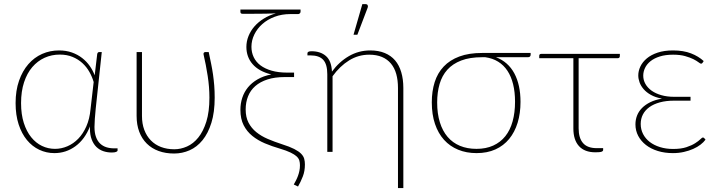

<svg xmlns="http://www.w3.org/2000/svg" viewBox="-20 -750 3547 948"><path d="M442.5 -345Q435 -371 421.2 -395.2Q407.5 -419.5 386.8 -438.5Q366 -457.5 338.2 -469Q310.5 -480.5 275 -480.5Q235 -480.5 200.2 -464.8Q165.5 -449 139.5 -418.8Q113.5 -388.5 98.8 -343.8Q84 -299 84 -241Q84 -185.5 97.5 -143.2Q111 -101 134 -72.5Q157 -44 187.2 -29.5Q217.5 -15 251.5 -15Q283 -15 312.8 -27.8Q342.5 -40.5 366.5 -65.2Q390.5 -90 406.5 -126.5Q422.5 -163 427 -211ZM560.5 -17.5V-7Q560.5 -3 553.5 0Q546.5 3 531.5 3Q510 3 490.5 -3.5Q471 -10 456.2 -24.2Q441.5 -38.5 432.8 -61.2Q424 -84 424 -116Q424 -118.5 424 -121.2Q424 -124 424.5 -126.5Q399 -62 352.5 -28Q306 6 248.5 6Q209 6 174 -10.5Q139 -27 113 -58.5Q87 -90 72 -136Q57 -182 57 -241Q57 -303 74 -351.5Q91 -400 120 -433.2Q149 -466.5 188 -483.8Q227 -501 271.5 -501Q306.5 -501 335.2 -490.8Q364 -480.5 386 -463.2Q408 -446 423.5 -423.8Q439 -401.5 447.5 -378L460 -483Q462 -493 470 -493H482.5L452.5 -212.5Q450 -187 448.2 -163.2Q446.5 -139.5 446.5 -123.5Q446.5 -94.5 453.8 -74.2Q461 -54 474 -41.5Q487 -29 504.8 -23.2Q522.5 -17.5 544 -17.5Z M1010.5 -493Q1017 -462 1022.5 -435.2Q1028 -408.5 1031.8 -382Q1035.5 -355.5 1037.8 -327.8Q1040 -300 1040 -268Q1040 -196 1023.8 -143.8Q1007.5 -91.5 980 -57.8Q952.5 -24 916.2 -8Q880 8 839.5 8Q797.5 8 763.2 -4.5Q729 -17 704.8 -41Q680.5 -65 667.5 -99.5Q654.5 -134 654.5 -177.5V-493H681V-177.5Q681 -139 692.5 -108.5Q704 -78 724.8 -56.8Q745.5 -35.5 775 -24.2Q804.5 -13 840.5 -13Q872.5 -13 903.5 -26.8Q934.5 -40.5 959 -70.8Q983.5 -101 998.8 -149.5Q1014 -198 1014 -268Q1014 -320 1005.5 -375Q997 -430 985 -481.5Q984 -487.5 987 -490.2Q990 -493 993.5 -493Z M1464 -692.5Q1464 -687 1460.2 -683.8Q1456.5 -680.5 1452 -680.5H1413.5Q1371.5 -680.5 1336.2 -667.2Q1301 -654 1275.5 -631.5Q1250 -609 1235.8 -579.8Q1221.5 -550.5 1221.5 -519Q1221.5 -491 1232.8 -467.5Q1244 -444 1266.2 -427.2Q1288.5 -410.5 1321.5 -401Q1354.5 -391.5 1398 -391.5H1432V-369.5H1386Q1337 -369.5 1300.8 -357.8Q1264.5 -346 1240.5 -325Q1216.5 -304 1204.8 -274.5Q1193 -245 1193 -209.5Q1193 -171.5 1207 -144.5Q1221 -117.5 1245.2 -97.8Q1269.5 -78 1302.2 -64Q1335 -50 1372 -38Q1410 -26 1432.5 -14.5Q1455 -3 1466.8 9Q1478.5 21 1482 34Q1485.5 47 1485.5 62Q1485.5 95 1475.2 121.2Q1465 147.5 1451.5 171L1430.5 161Q1436 151.5 1441.5 140.8Q1447 130 1451.2 118.5Q1455.5 107 1458.2 94Q1461 81 1461 66Q1461 53.5 1458 42.8Q1455 32 1444.5 22.2Q1434 12.5 1414.2 3Q1394.5 -6.5 1361 -16.5Q1323 -27.5 1288 -42.2Q1253 -57 1226 -78.8Q1199 -100.5 1183 -131.8Q1167 -163 1167 -208Q1167 -239 1176.2 -267.2Q1185.5 -295.5 1204.2 -318.5Q1223 -341.5 1251.8 -358.2Q1280.5 -375 1319.5 -382.5Q1288.5 -390 1265.2 -403Q1242 -416 1226.8 -433.8Q1211.5 -451.5 1204 -472.8Q1196.5 -494 1196.5 -518Q1196.5 -546 1207 -572Q1217.5 -598 1236.5 -619.8Q1255.5 -641.5 1282.5 -658.2Q1309.5 -675 1342.5 -684Q1318.5 -683 1292.5 -682.5Q1266.5 -682 1231.5 -682H1177Q1167 -682 1167 -691.5V-703H1464Z M1498 -487.5Q1498 -491.5 1502.5 -494.2Q1507 -497 1518 -497Q1562.5 -497 1589.5 -473.2Q1616.5 -449.5 1619 -396.5Q1654 -444.5 1702.5 -472.8Q1751 -501 1808 -501Q1849 -501 1879.8 -488.2Q1910.5 -475.5 1930.8 -451.8Q1951 -428 1961.2 -393.5Q1971.5 -359 1971.5 -315.5V178.5H1945V-315.5Q1945 -354 1936.5 -384.5Q1928 -415 1910.2 -436.2Q1892.5 -457.5 1865.8 -468.8Q1839 -480 1803 -480Q1749.5 -480 1703.8 -451.8Q1658 -423.5 1622 -373.5V0H1596V-383.5Q1596 -432.5 1576 -454.5Q1556 -476.5 1513 -476.5H1498ZM1725.5 -578.5 1769 -729.5H1786.5Q1792.5 -729.5 1795.2 -724.5Q1798 -719.5 1795.5 -712.5L1744.5 -578.5Z M2360.5 -467.5Q2299.5 -467.5 2257.2 -451.2Q2215 -435 2188.8 -405.8Q2162.5 -376.5 2150.5 -335.2Q2138.5 -294 2138.5 -244Q2138.5 -189 2151.8 -146.2Q2165 -103.5 2190 -74.2Q2215 -45 2251 -30Q2287 -15 2332.5 -15Q2379.5 -15 2415.2 -31.2Q2451 -47.5 2475 -77.5Q2499 -107.5 2511 -150.8Q2523 -194 2523 -248Q2523 -295.5 2513.5 -334Q2504 -372.5 2485.5 -400.5Q2467 -428.5 2439.5 -445.5Q2412 -462.5 2376 -467.5ZM2600 -488.5V-479Q2600 -475 2597 -471.2Q2594 -467.5 2587 -467.5H2429Q2489 -444.5 2519.5 -387.8Q2550 -331 2550 -247Q2550 -190.5 2535.8 -144Q2521.5 -97.5 2494 -64Q2466.5 -30.5 2426 -12.2Q2385.5 6 2333 6Q2283 6 2242.2 -10.8Q2201.5 -27.5 2172.5 -59.5Q2143.5 -91.5 2127.8 -138Q2112 -184.5 2112 -244.5Q2112 -299.5 2126.2 -344.5Q2140.5 -389.5 2170.8 -421.5Q2201 -453.5 2248 -471Q2295 -488.5 2360 -488.5Z M3040.5 -473.5Q3040.5 -462.5 3029 -462.5H2837V-116.5Q2837 -68.5 2858.8 -43.5Q2880.5 -18.5 2926.5 -18.5H2958V-9.5Q2958 -4 2950.5 -1Q2943 2 2920 2Q2866.5 2 2838.8 -28.5Q2811 -59 2811 -115.5V-462.5H2642.5V-474.5Q2642.5 -484 2653 -484H3040.5Z M3463.5 -60.5Q3454.5 -48 3439 -36Q3423.5 -24 3402.8 -14.8Q3382 -5.5 3356.8 0.2Q3331.5 6 3302.5 6Q3262 6 3228 -4.5Q3194 -15 3169.5 -34Q3145 -53 3131.2 -79Q3117.5 -105 3117.5 -136Q3117.5 -159 3125.5 -179.5Q3133.5 -200 3150 -216.8Q3166.5 -233.5 3191 -245.5Q3215.5 -257.5 3248.5 -263Q3216 -269 3193.8 -281.5Q3171.5 -294 3157.8 -310Q3144 -326 3137.8 -343.5Q3131.5 -361 3131.5 -377.5Q3131.5 -400 3142 -422Q3152.5 -444 3173.8 -461.8Q3195 -479.5 3227.2 -490.2Q3259.5 -501 3303 -501Q3354.5 -501 3391.8 -486.5Q3429 -472 3454.5 -448.5L3448.5 -439.5Q3445.5 -435.5 3441.5 -435.5Q3438 -435.5 3429 -442.5Q3420 -449.5 3403.8 -457.8Q3387.5 -466 3362.8 -473Q3338 -480 3303.5 -480Q3265.5 -480 3237.8 -471.2Q3210 -462.5 3191.8 -447.8Q3173.5 -433 3164.8 -414.5Q3156 -396 3156 -376.5Q3156 -354.5 3166.8 -335.5Q3177.5 -316.5 3197.5 -302.2Q3217.5 -288 3245.8 -280Q3274 -272 3308.5 -272H3389.5V-253H3308.5Q3268.5 -253 3237.8 -244.5Q3207 -236 3186 -220.8Q3165 -205.5 3154.2 -184.5Q3143.5 -163.5 3143.5 -138Q3143.5 -111 3155.2 -88.2Q3167 -65.5 3188 -49.2Q3209 -33 3238.5 -23.8Q3268 -14.5 3303.5 -14.5Q3342.5 -14.5 3369 -23.2Q3395.5 -32 3412.2 -42.8Q3429 -53.5 3437.8 -62.2Q3446.5 -71 3450.5 -71Q3454.5 -71 3457 -68Z"/></svg>

Font: Lato 2
Style: Regular
Weight: 200
Designer: Lukasz Dziedzic with Adam Twardoch and Botio Nikoltchev
Foundry: tyPoland Lukasz Dziedzic
Version: Version 2.015; 2015-08-06; http://www.latofonts.com/